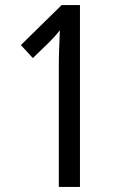

<svg xmlns="http://www.w3.org/2000/svg" viewBox="-20 -734 469 754"><path d="M294 0H211V-481Q211 -513 212.5 -547Q214 -581 215 -615Q209 -607 198.5 -595Q188 -583 171 -566L109 -506L62 -557L222 -714H294Z"/></svg>

Font: Noto Sans Malayalam ExtraCondensed
Style: Regular
Weight: 400
Width: 2
Designer: Jelle Bosma - Monotype Design Team
Foundry: Monotype Imaging Inc.
Version: Version 2.104; ttfautohint (v1.8.4.7-5d5b)